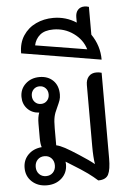

<svg xmlns="http://www.w3.org/2000/svg" viewBox="-60 -945 682 998"><g transform="rotate(-5 281.0 -446.5)"><path d="M478 -550V-104Q478 -45 465 -19.5Q452 6 412 6Q390 -14 362 -34.5Q334 -55 272 -93Q265 -98 251 -106Q252 -102 252 -92Q252 -48 221.5 -20Q191 8 144 8Q97 8 66.5 -20Q36 -48 36 -92Q36 -133 63 -160.5Q90 -188 134 -192Q128 -209 128 -240V-315Q128 -350 137 -372Q99 -374 75.5 -399Q52 -424 52 -461Q52 -502 81 -529Q110 -556 154 -556Q198 -556 225 -529.5Q252 -503 252 -457Q252 -440 247.5 -427Q243 -414 231 -388Q219 -364 214.5 -343Q210 -322 210 -283V-195Q229 -191 255 -177Q281 -163 324 -135Q377 -101 402 -80Q396 -117 396 -174V-493Q396 -521 410.5 -537.5Q425 -554 451 -554Q465 -554 478 -550ZM150 -416Q169 -416 181.5 -429Q194 -442 194 -462Q194 -482 181.5 -495Q169 -508 150 -508Q131 -508 118.5 -495Q106 -482 106 -462Q106 -442 118.5 -429Q131 -416 150 -416ZM194 -92Q194 -115 180 -129.5Q166 -144 144 -144Q122 -144 108 -129.5Q94 -115 94 -92Q94 -69 108 -54.5Q122 -40 144 -40Q166 -40 180 -54.5Q194 -69 194 -92Z M484 -618 70 -687Q70 -741 95 -779Q120 -817 161.5 -836.5Q203 -856 252 -856Q318 -856 372 -821V-849Q372 -873 384.5 -887Q397 -901 419 -901Q430 -901 442 -897V-752Q484 -691 484 -618ZM414 -678Q399 -729 352.5 -762.5Q306 -796 247 -796Q202 -796 177.5 -775.5Q153 -755 146 -722Z"/></g></svg>

Font: Thasadith
Style: Bold
Weight: 700
Designer: Cadson Demak Co.,Ltd.
Foundry: Cadson Demak Co.,Ltd.
Version: Version 1.000; ttfautohint (v1.6)